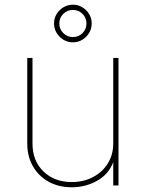

<svg xmlns="http://www.w3.org/2000/svg" viewBox="-20 -794 624 822"><path d="M287.1 7.8Q231.4 7.8 188.5 -15.9Q145.5 -39.6 121.1 -81.8Q96.7 -124 96.7 -179.7V-545.9H119.1V-179.7Q119.1 -105.5 166 -60.1Q212.9 -14.6 287.1 -14.6Q337.9 -14.6 378.2 -35.9Q418.5 -57.1 441.7 -94.5Q464.8 -131.8 464.8 -179.7V-545.9H487.3V0H464.8V-117.2H470.7Q453.1 -54.7 401.4 -23.4Q349.6 7.8 287.1 7.8ZM292 -612.8Q270 -612.8 251.7 -623.8Q233.4 -634.8 222.4 -653.1Q211.4 -671.4 211.4 -693.8Q211.4 -715.8 222.4 -733.9Q233.4 -752 251.7 -762.9Q270 -773.9 292 -773.9Q314.5 -773.9 332.5 -762.9Q350.6 -752 361.6 -733.9Q372.6 -715.8 372.6 -693.4Q372.6 -671.4 361.6 -653.1Q350.6 -634.8 332.5 -623.8Q314.5 -612.8 292 -612.8ZM292 -635.3Q316.4 -635.3 333.3 -652.3Q350.1 -669.4 350.1 -693.4Q350.1 -717.8 333.3 -734.6Q316.4 -751.5 292 -751.5Q268.1 -751.5 251 -734.6Q233.9 -717.8 233.9 -693.4Q233.9 -669.4 251 -652.3Q268.1 -635.3 292 -635.3Z"/></svg>

Font: Inter Thin
Style: Regular
Weight: 250
Designer: Rasmus Andersson
Foundry: rsms
Version: Version 4.001;git-66647c0bb